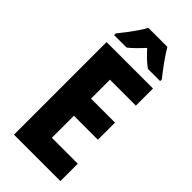

<svg xmlns="http://www.w3.org/2000/svg" viewBox="-288 -989 1047 1047"><g transform="rotate(45 235.5 -465.0)"><path d="M426 0H68V-714H426V-582H226V-436H411V-304H226V-134H426ZM321 -930Q340 -897 368.5 -857.5Q397 -818 425 -783V-770H331Q311 -784 290.5 -803.5Q270 -823 247 -848Q224 -823 203.5 -803Q183 -783 166 -770H70V-783Q86 -802 106.5 -829Q127 -856 145.5 -883Q164 -910 174 -930Z"/></g></svg>

Font: Noto Sans Condensed ExtraBold
Style: Regular
Weight: 800
Width: 3
Designer: Monotype Design Team
Foundry: Monotype Imaging Inc.
Version: Version 2.013; ttfautohint (v1.8.4.7-5d5b)